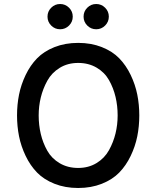

<svg xmlns="http://www.w3.org/2000/svg" viewBox="-20 -926 780 958"><path d="M324.5 -798.5Q306 -780 280 -780Q254 -780 235.5 -798.5Q217 -817 217 -843Q217 -869 235.5 -887.5Q254 -906 280 -906Q306 -906 324.5 -887.5Q343 -869 343 -843Q343 -817 324.5 -798.5ZM504.5 -798.5Q486 -780 460 -780Q434 -780 415.5 -798.5Q397 -817 397 -843Q397 -869 415.5 -887.5Q434 -906 460 -906Q486 -906 504.5 -887.5Q523 -869 523 -843Q523 -817 504.5 -798.5ZM488 -9Q435 12 370 12Q305 12 252 -9Q199 -30 165 -65Q131 -100 108 -148Q85 -196 75 -246Q65 -296 65 -350Q65 -404 75 -454Q85 -504 108 -552Q131 -600 165 -635Q199 -670 252 -691Q305 -712 370 -712Q435 -712 488 -691Q541 -670 575 -635Q609 -600 632 -552Q655 -504 665 -454Q675 -404 675 -350Q675 -296 665 -246Q655 -196 632 -148Q609 -100 575 -65Q541 -30 488 -9ZM567 -350Q567 -398 556.5 -442.5Q546 -487 524 -526Q502 -565 462 -588.5Q422 -612 370 -612Q318 -612 278 -587.5Q238 -563 216 -523Q194 -483 183.5 -439.5Q173 -396 173 -350Q173 -302 183.5 -257.5Q194 -213 216 -174Q238 -135 278 -111.5Q318 -88 370 -88Q422 -88 462 -112.5Q502 -137 524 -177Q546 -217 556.5 -260.5Q567 -304 567 -350Z"/></svg>

Font: Overpass Light
Style: Bold
Weight: 600
Designer: Delve Withrington, Thomas Jockin
Foundry: Delve Fonts
Version: Version 3.000;DELV;Overpass